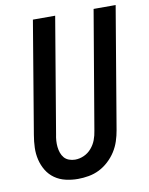

<svg xmlns="http://www.w3.org/2000/svg" viewBox="-84 -796 674 866"><g transform="rotate(-10 253.0 -363.5)"><path d="M203 8Q174 8 146.5 1.5Q119 -5 97 -20.5Q75 -36 61 -59Q47 -82 40.5 -109Q34 -136 35 -164.5Q36 -193 41 -222L127 -735H229L140 -207Q137 -193 136 -178.5Q135 -164 136.5 -150Q138 -136 142.5 -123Q147 -110 155.5 -100Q164 -90 177.5 -85Q191 -80 205 -80Q226 -80 246 -89Q266 -98 280.5 -115Q295 -132 302.5 -152Q310 -172 313 -193L405 -735H506L412 -178Q408 -154 400 -129.5Q392 -105 378 -83Q364 -61 344 -42.5Q324 -24 301 -12.5Q278 -1 252.5 3.5Q227 8 203 8Z"/></g></svg>

Font: iosevka_custom_sans_ss08 SmBd
Style: Italic
Weight: 600
Italic angle: -10°
Designer: Belleve Invis
Foundry: Belleve Invis
Version: Version 10.3.0; ttfautohint (v1.8.3)